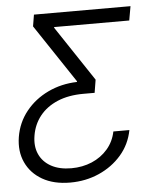

<svg xmlns="http://www.w3.org/2000/svg" viewBox="-53 -582 702 827"><g transform="rotate(-5 298.5 -169.0)"><path d="M217.8 198.7Q146.5 198.7 97.4 170.4Q48.3 142.1 26.1 93.5Q3.9 44.9 13.7 -16.1Q23.9 -78.1 62 -125.7Q100.1 -173.3 157.7 -200.9Q215.3 -228.5 283.7 -230.5L284.2 -233.4L116.2 -485.4L124.5 -535.6H542L531.2 -474.6H206.5L206.1 -471.7L364.7 -233.4L355.5 -177.2H307.1Q242.7 -177.2 194.8 -157Q147 -136.7 118.2 -100.6Q89.4 -64.5 81.5 -16.6Q73.7 29.3 89.4 64Q105 98.6 140.6 118.2Q176.3 137.7 227.5 137.7Q275.9 137.7 316.7 120.4Q357.4 103 385 71Q412.6 39.1 421.4 -4.4H490.7Q479 56.6 439.5 102.3Q399.9 147.9 342.3 173.3Q284.7 198.7 217.8 198.7Z"/></g></svg>

Font: Inter 20pt Light
Style: Italic
Weight: 300
Italic angle: -9.3988°
Version: Version 4.001;git-66647c0bb